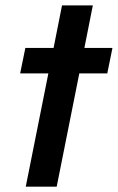

<svg xmlns="http://www.w3.org/2000/svg" viewBox="-20 -701 442 721"><path d="M161.6 -425.3H55.7L75.2 -521H181.2L212.9 -680.7H328.6L296.9 -521H402.3L382.8 -425.3H277.8L192.9 0H76.7Z"/></svg>

Font: Reddit Sans Chocolate SemiBold
Style: Italic
Weight: 600
Italic angle: -11.25°
Designer: Stephen Hutchings
Version: Version 1.013